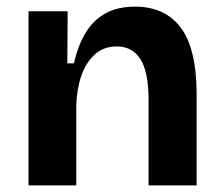

<svg xmlns="http://www.w3.org/2000/svg" viewBox="-20 -559 671 579"><path d="M66 0V-318V-525H184L183 -368H203Q216 -425 240 -463Q264 -501 300.5 -520Q337 -539 387 -539Q478 -539 525.5 -475Q573 -411 573 -274V0H428V-258Q428 -342 403.5 -380.5Q379 -419 332 -419Q292 -419 265 -394Q238 -369 224.5 -328.5Q211 -288 210 -238V0Z"/></svg>

Font: Bricolage Grotesque
Style: Bold
Weight: 700
Designer: Mathieu Triay
Foundry: Atelier Triay
Version: Version 1.001;gftools[0.9.33.dev8+g029e19f]